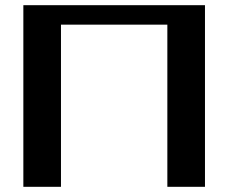

<svg xmlns="http://www.w3.org/2000/svg" viewBox="-20 -720 880 740"><path d="M770 -700V0H625V-625H215V0H70V-700Z"/></svg>

Font: Prosto One
Style: Regular
Weight: 400
Designer: Pavel Emelyanov and Jovanny lemonad
Foundry: Pavel Emelyanov and Jovanny Lemonad
Version: Version 1.001